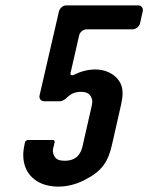

<svg xmlns="http://www.w3.org/2000/svg" viewBox="-20 -687 551 713"><path d="M196 6C229 6 262 -2 295 -19C360 -52 382 -88 396 -150L430 -300C433 -315 436 -330 435 -344C435 -394 389 -429 334 -429C307 -429 280 -422 254 -409C247 -405 240 -409 242 -416L274 -556C277 -568 289 -578 301 -578H472C484 -578 497 -588 500 -600L510 -645C513 -657 505 -667 493 -667H226C214 -667 202 -657 199 -645L127 -333C124 -321 132 -311 144 -311H205C210 -311 224 -319 227 -323C241 -338 259 -346 280 -346C298 -346 310 -341 316 -331C327 -313 322 -302 319 -287L287 -146C281 -118 266 -90 220 -90C201 -90 189 -95 183 -105C172 -124 177 -134 181 -150L183 -159C184 -163 181 -167 177 -167H84C79 -167 74 -163 73 -159L71 -150C49 -54 107 6 196 6Z"/></svg>

Font: DIN Rundschrift
Style: MittelKursiv
Weight: 400
Version: Version 1.027